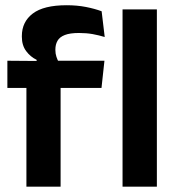

<svg xmlns="http://www.w3.org/2000/svg" viewBox="-20 -696 662 716"><path d="M228.5 -676.5Q267.5 -676.5 300.5 -670Q333.5 -663.5 359 -654L370.5 -558Q349 -564.5 325.8 -568.8Q302.5 -573 274.5 -573Q241 -573 221.8 -565.5Q202.5 -558 194.5 -544Q186.5 -530 186.5 -511V-509.5Q186.5 -496 190.5 -484Q194.5 -472 200 -462.5L116.5 -459.5V-473Q93.5 -484 77.5 -505.5Q61.5 -527 61.5 -559V-561.5Q61.5 -614.5 102.2 -645.5Q143 -676.5 228.5 -676.5ZM206 0H78.5V-433H206ZM358.5 -368H7.5V-469.5L131.5 -468.5L181.5 -469.5H369.5ZM565 0H437V-661H565Z"/></svg>

Font: Anek Devanagari SemiBold
Style: Regular
Weight: 600
Designer: Kailash Malviya (Devanagari) & Yesha Goshar (Latin)
Foundry: Ek Type
Version: Version 1.003